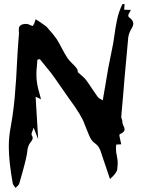

<svg xmlns="http://www.w3.org/2000/svg" viewBox="-20 -862 703 958"><path d="M57.6 75.7 52.7 68.8Q46.4 62 43.9 54.7Q23.9 -56.2 23.9 -130.4Q23.9 -181.2 34.2 -232.9Q51.3 -328.6 57.1 -425.3Q59.6 -442.4 64.9 -549.8Q68.4 -619.6 74.2 -688.5L74.7 -694.8Q74.7 -698.2 74.2 -702.4Q73.7 -706.5 73.7 -711.4Q73.7 -716.3 74.7 -723.4Q75.7 -730.5 84.2 -736.6Q92.8 -742.7 112.8 -742.7Q119.1 -742.2 128.9 -737.8L143.1 -731.9V-732.4L146.5 -737.3Q151.9 -744.6 155.8 -759.8L157.7 -766.1Q174.3 -756.3 189.5 -745.1Q207 -733.4 214.4 -726.6L220.7 -718.8Q244.1 -693.8 263.2 -666.5Q276.9 -644 288.6 -621.1Q301.3 -596.2 316.4 -572.8Q327.1 -557.6 341.3 -544.4Q364.7 -522 367.2 -511.7Q368.2 -506.3 368.2 -502Q377 -493.7 384.8 -487.3Q399.9 -475.1 409.2 -463.4Q425.3 -441.4 439.9 -418.5Q453.6 -397.9 468.3 -377.4Q474.1 -370.6 484.4 -366.2L492.7 -361.3L505.9 -438Q519 -523.4 537.1 -606.9Q545.9 -646.5 551 -686.5Q556.2 -726.6 564.5 -765.6Q572.8 -804.7 591.3 -842.3Q593.3 -842.3 595.9 -841.8Q598.6 -841.3 601.6 -841.3Q601.6 -834 599.6 -813.5L632.8 -812.5L628.9 -804.7Q620.1 -791 620.1 -785.2Q620.1 -778.8 623.5 -775.9Q645 -761.7 645 -744.1Q645 -734.4 638.7 -723.6Q624 -700.7 620.1 -676.8Q610.4 -578.6 602.1 -480.5L595.7 -402.3Q587.4 -313 585 -279.8Q585 -274.4 587.6 -268.3Q590.3 -262.2 590.3 -256.3V-254.9Q590.3 -245.1 595.9 -234.6Q601.6 -224.1 601.6 -216.8Q601.6 -202.1 577.6 -192.4Q575.7 -191.4 575.7 -187Q575.7 -185.1 576.7 -179.4Q577.6 -173.8 580.3 -162.6Q583 -151.4 585 -142.1L560.1 -140.6Q558.6 -130.9 558.6 -120.6Q558.6 -103 563 -84.5Q567.4 -65.9 567.4 -46.9Q567.4 -37.1 565.2 -17.8Q563 1.5 528.8 31.2L486.8 -93.3Q482.9 -108.9 475.3 -123Q467.8 -137.2 450.7 -149.4Q433.6 -161.6 421.4 -194.3L414.6 -210.9Q408.2 -225.1 402.8 -240.2Q388.7 -284.2 323.2 -372.1Q296.4 -409.7 282.7 -430.2Q259.8 -463.9 235.4 -497.1Q229 -505.4 178.7 -566.9Q175.3 -566.9 166.5 -564L164.1 -533.2Q161.6 -511.2 161.6 -489.7Q161.6 -445.3 176.8 -396.5L184.6 -366.7L157.7 -379.4L170.4 -168L147.9 -224.6L142.1 -209Q137.2 -197.3 137.2 -192.4Q137.2 -189.9 138.2 -187.5Q143.1 -180.2 143.1 -173.8Q143.1 -164.6 133.3 -153.3Q117.2 -133.8 115.7 -102.1Q111.3 -66.4 75.7 55.2Q72.3 62.5 64 69.3Q60.5 72.3 57.6 75.7Z"/></svg>

Font: Unutterable
Style: Regular
Weight: 400
Designer: GGBotNet
Foundry: f0n7.com
Version: 1.00